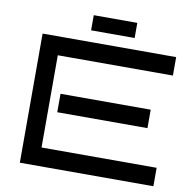

<svg xmlns="http://www.w3.org/2000/svg" viewBox="-90 -934 1028 1025"><g transform="rotate(10 424.0 -422.0)"><path d="M808 -100H184V-600H808V-700H84V0H808ZM723 -400H234V-300H723ZM572 -762V-844H336V-762Z"/></g></svg>

Font: Bruno Ace SC
Style: Regular
Weight: 400
Designer: Astigmatic (AOETI)
Foundry: Astigmatic (AOETI)
Version: Version 1.000